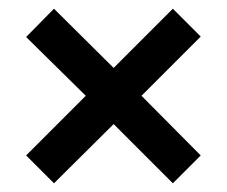

<svg xmlns="http://www.w3.org/2000/svg" viewBox="-20 -519 521 441"><path d="M377 -98 241 -234 104 -98 40 -162 177 -299 40 -434 104 -499 241 -363 377 -499 441 -435 305 -299 441 -162Z"/></svg>

Font: Turret Road
Style: Bold
Weight: 700
Designer: Noponies
Foundry: Noponies
Version: Version 1.001; ttfautohint (v1.8)